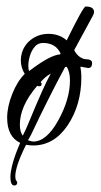

<svg xmlns="http://www.w3.org/2000/svg" viewBox="-20 -447 309 590"><path d="M24 123Q12 123 12 97Q12 81 19 55Q26 29 42 -8Q2 -27 2 -85Q2 -119 17.5 -158Q33 -197 56 -220Q44 -239 44 -262Q44 -276 49.5 -291Q55 -306 68 -319Q94 -343 129 -343Q162 -343 185 -323Q236 -427 243 -427Q269 -427 269 -410Q269 -405 265 -398L208 -293Q215 -279 225.5 -272Q236 -265 244 -265Q263 -265 263 -253Q263 -238 251 -238Q249 -238 239.5 -240Q230 -242 227 -242Q230 -227 230 -210Q230 -125 188 -62Q146 0 82 0Q77 0 71.5 -0.5Q66 -1 60 -2Q27 64 27 95Q27 104 30 108Q33 112 33 113Q33 123 24 123ZM70 -229Q134 -278 165 -280L166 -283Q151 -315 112 -315Q96 -315 86 -302.5Q76 -290 71.5 -274Q67 -258 67 -245Q67 -232 70 -229ZM82 -12Q123 -12 159 -77Q195 -142 195 -200Q195 -226 185 -242Q184 -241 180 -241Q152 -189 126 -137Q100 -85 75 -32L66 -16Q77 -12 82 -12ZM50 -30Q61 -52 69 -72Q77 -92 89 -120Q97 -139 110 -168Q123 -197 136 -221Q127 -216 119.5 -209.5Q112 -203 105 -195L108 -190Q108 -182 102 -182Q96 -182 94 -183Q41 -121 41 -64Q41 -42 50 -30Z"/></svg>

Font: Qwigley
Style: Regular
Weight: 400
Designer: Robert E. Leuschke
Foundry: Robert E. Leuschke
Version: Version 1.010; ttfautohint (v1.8.3)